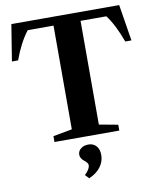

<svg xmlns="http://www.w3.org/2000/svg" viewBox="-107 -853 991 1196"><g transform="rotate(-10 389.0 -255.0)"><path d="M185 0V-37L305 -59V-715H142Q89 -647 50 -540H11L48 -770H730L767 -540H728Q686 -654 639 -715H476V-59L595 -37V0ZM359 260 336 236Q370 204 370 178Q370 165 346.5 146.5Q323 128 323 105Q323 82 342 67Q361 52 390 52Q421 52 439.5 73Q458 94 458 130Q458 172 432 206Q406 240 359 260Z"/></g></svg>

Font: Libre Caslon Text
Style: Bold
Weight: 700
Designer: Pablo Impallari, Rodrigo Fuenzalida
Foundry: Pablo Impallari, Rodrigo Fuenzalida
Version: Version 1.002